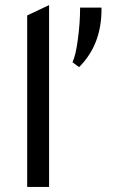

<svg xmlns="http://www.w3.org/2000/svg" viewBox="-20 -742 449 762"><path d="M87.9 0Q87.9 -169.9 87.9 -680.7Q109.4 -691.4 174.8 -721.7Q174.8 -541 174.8 0Q153.3 0 87.9 0ZM382.8 -711.9Q382.8 -710 382.8 -704.1Q382.8 -564.5 293.9 -475.6Q285.2 -482.4 267.6 -495.1Q281.2 -523.4 289.1 -586.9Q297.9 -650.4 297.9 -711.9Q326.2 -711.9 382.8 -711.9Z"/></svg>

Font: Overpass
Style: Regular
Weight: 400
Designer: Delve Withrington, Thomas Jockin
Version: Version 3.000;DELV;Overpass; ttfautohint (v1.5)